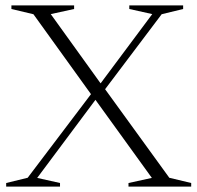

<svg xmlns="http://www.w3.org/2000/svg" viewBox="-20 -695 732 715"><path d="M345 -336 118.5 -32.5 203.5 -13.5V0H3V-13.5L83 -33L328 -356.5L341.5 -367L547 -642.5L461.5 -661.5V-675H662V-661.5L582 -642L358 -345ZM545.5 -32.5 332 -328 324.5 -336.5 104.5 -642 22.5 -661.5V-675H256V-661.5L169 -642.5L359 -378.5L366.5 -369.5L610.5 -33L692 -13.5V0H458.5V-13.5Z"/></svg>

Font: Newsreader 24pt Light
Style: Regular
Weight: 300
Designer: Hugues Gentile
Foundry: Production Type
Version: Version 1.003